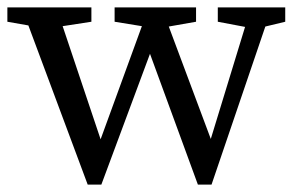

<svg xmlns="http://www.w3.org/2000/svg" viewBox="-20 -495 804 521"><path d="M571 -436V-475H754V-436L700 -423L554 6H517L387 -349L255 6H218L57 -426L0 -436V-475H228V-436L150 -424L253 -117L365 -424L291 -436V-475H512V-436L438 -423L552 -118L645 -422Z"/></svg>

Font: Source Serif Pro
Style: Regular
Weight: 400
Designer: Frank Grießhammer
Foundry: Adobe Systems Incorporated
Version: Version 3.001;hotconv 1.0.111;makeotfexe 2.5.65597